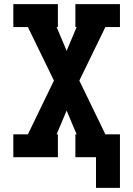

<svg xmlns="http://www.w3.org/2000/svg" viewBox="-20 -755 640 922"><path d="M441 147V0H342V-110H348L300 -224L252 -110H258V0H44V-110H114L239 -368L114 -625H44V-735H258V-625H252L300 -511L348 -625H342V-735H556V-625H486L361 -368L486 -110H556V147Z"/></svg>

Font: Iosevka HT Extrabold Extended
Style: Regular
Weight: 800
Width: 7
Monospace: yes
Designer: Belleve Invis
Foundry: Belleve Invis
Version: Version 32.3.0; ttfautohint (v1.8.4)